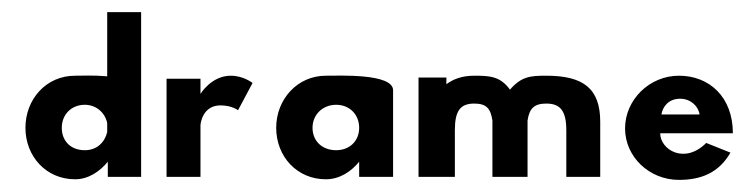

<svg xmlns="http://www.w3.org/2000/svg" viewBox="-20 -292 1248 317"><path d="M82 -81C82 -103 98 -119 120 -119C138 -119 153 -107 157 -89V-74C153 -57 140 -44 120 -44C97 -44 82 -59 82 -81ZM213 0V-272H157V-166C135 -168 114 -167 104 -167C56 -167 22 -128 22 -81C22 -34 56 4 104 4C126 4 145 -9 158 -25V0Z M311 -162H255V0H311V-85C311 -89 315 -118 344 -118C363 -118 373 -110 373 -110L397 -155C397 -155 382 -167 361 -167C329 -167 311 -137 311 -137Z M496 -81C496 -103 513 -119 535 -119C557 -119 573 -103 573 -81C573 -59 557 -44 535 -44C512 -44 496 -59 496 -81ZM629 -143C629 -171 540 -167 518 -167C471 -167 436 -128 436 -81C436 -34 470 4 518 4C541 4 560 -9 573 -25V0H629Z M731 0V-77C731 -109 740 -121 763 -121C783 -121 790 -113 793 -93V0H851V-93C854 -113 862 -121 882 -121C905 -121 915 -109 915 -77V0H971V-91C971 -146 943 -167 882 -167C856 -167 841 -166 822 -144C806 -166 789 -167 763 -167C742 -167 728 -161 717 -153V-164H671V0Z M1072 -103C1074 -115 1083 -129 1103 -129C1120 -129 1133 -117 1135 -103ZM1146 -56C1110 -20 1070 -45 1070 -72H1190C1190 -132 1151 -167 1101 -167C1052 -167 1012 -127 1012 -80C1012 -33 1052 5 1101 5C1138 5 1167 -7 1186 -40Z"/></svg>

Font: Hussar Tani
Style: Dwa
Weight: 700
Foundry: Cannot Into Space Fonts
Version: Version 0.92